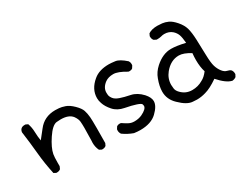

<svg xmlns="http://www.w3.org/2000/svg" viewBox="-74 -974 1757 1395"><g transform="rotate(-30 804.0 -276.5)"><path d="M496 -8H490L471 -18Q456 -48 456 -85L457 -101Q459 -169 459 -209Q459 -238 457 -261Q455 -284 436 -311Q408 -348 340 -348Q328 -348 305 -346Q268 -341 222.5 -272.5Q177 -204 168 -156Q164 -132 164 -88V-57L155 -37Q143 -27 125 -27H119L100 -37Q80 -128 71.5 -220.5Q63 -313 50 -407Q55 -444 93 -444H100L119 -435Q131 -401 132 -362Q133 -323 139 -288Q166 -321 193 -356Q246 -426 339 -426Q350 -426 370.5 -424.5Q391 -423 420 -413Q449 -403 481.5 -371Q514 -339 522.5 -313.5Q531 -288 534 -254Q536 -234 536 -160L535 -37L526 -18Q514 -8 496 -8Z M804 9Q779 9 752 5Q707 -11 668 -39Q658 -54 658 -70L659 -81L671 -100Q681 -107 695 -107L706 -106Q728 -91 752 -78Q772 -67 798 -67Q834 -67 862 -80Q914 -105 914 -131Q914 -135 911 -144.5Q908 -154 874 -165.5Q840 -177 784.5 -187.5Q729 -198 697 -234Q665 -270 654 -305Q646 -327 646 -349Q646 -424 714 -480Q761 -520 843 -520Q861 -520 895.5 -515.5Q930 -511 980 -466Q988 -454 988 -439L987 -428L975 -409Q965 -401 951 -401L940 -402Q874 -442 835 -442Q794 -442 767 -423Q725 -392 725 -350Q725 -346 726 -331.5Q727 -317 740.5 -298.5Q754 -280 787 -268.5Q820 -257 869.5 -247Q919 -237 961 -192Q993 -156 993 -125Q993 -85 944 -38Q895 9 804 9Z M1562 33Q1515 23 1455 -45Q1390 0 1344 12Q1307 23 1271 23L1237 21Q1190 19 1130 -40Q1080 -88 1080 -152Q1080 -198 1101 -253Q1117 -298 1156 -333Q1221 -391 1290 -391Q1336 -391 1408 -374Q1404 -421 1396 -443.5Q1388 -466 1368 -485Q1341 -509 1302 -509Q1288 -509 1275 -505Q1259 -501 1244 -501H1234L1214 -511Q1203 -524 1203 -542V-548L1212 -567Q1240 -586 1288 -586Q1305 -586 1328 -583.5Q1351 -581 1376.5 -569.5Q1402 -558 1432 -523.5Q1462 -489 1472 -453Q1482 -417 1484.5 -357Q1487 -297 1488.5 -228Q1490 -159 1499.5 -128.5Q1509 -98 1526.5 -75.5Q1544 -53 1563.5 -49Q1583 -45 1594 -35Q1604 -22 1604 -4V2L1594 21Q1581 31 1562 33ZM1276 -54Q1325 -54 1365 -78Q1394 -92 1421 -128Q1407 -171 1407 -230Q1407 -257 1410 -286Q1355 -321 1315 -321Q1247 -321 1196 -259Q1161 -216 1161 -163Q1161 -153 1163.5 -132.5Q1166 -112 1185 -93Q1222 -54 1276 -54Z"/></g></svg>

Font: Xiaolai SC
Style: Regular
Weight: 400
Designer: Nozomi Seto 瀬戸のぞみ
Version: Version 3.11;December 4, 2020;FontCreator 13.0.0.2613 64-bit